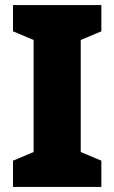

<svg xmlns="http://www.w3.org/2000/svg" viewBox="-20 -734 448 754"><path d="M378 0V-103L297 -137V-577L378 -611V-714H31V-611L112 -577V-137L31 -103V0Z"/></svg>

Font: Noto Sans Devanagari SemiCondensed Black
Style: Regular
Weight: 900
Width: 4
Designer: Jelle Bosma - Monotype Design Team
Foundry: Monotype Imaging Inc.
Version: Version 2.004